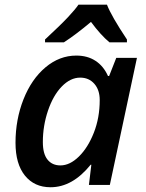

<svg xmlns="http://www.w3.org/2000/svg" viewBox="-20 -786 619 816"><path d="M519.5 -606H445.3Q408.2 -636.7 366.7 -692.9Q302.7 -639.2 251.5 -606H171.4V-618.2Q238.8 -680.7 269.5 -713.6Q300.3 -746.6 313.5 -766.1H434.6Q453.1 -717.8 519.5 -618.2ZM194.8 9.8Q126 9.8 85.9 -39.8Q45.9 -89.4 45.9 -179.2Q45.9 -277.8 79.8 -363.8Q113.8 -449.7 173.3 -499.8Q232.9 -549.8 304.2 -549.8Q351.6 -549.8 385.7 -527.6Q419.9 -505.4 439 -462.9H443.8L474.1 -540H562L446.8 0H357.9L368.2 -85.9H365.2Q288.1 9.8 194.8 9.8ZM236.8 -83Q276.9 -83 315.4 -120.8Q354 -158.7 378.9 -222.2Q403.8 -285.6 403.8 -360.8Q403.8 -403.8 380.9 -429.9Q357.9 -456.1 320.8 -456.1Q279.3 -456.1 242.7 -418.5Q206.1 -380.9 184.1 -316.2Q162.1 -251.5 162.1 -182.1Q162.1 -132.3 181.9 -107.7Q201.7 -83 236.8 -83Z"/></svg>

Font: TypoPRO Open Sans
Style: Italic
Weight: 600
Italic angle: -12°
Foundry: Ascender Corporation
Version: Version 1.10